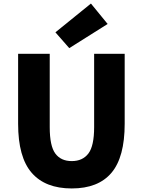

<svg xmlns="http://www.w3.org/2000/svg" viewBox="-20 -1047 803 1081"><path d="M82 -744H260V-331Q260 -225 291.5 -182.5Q323 -140 384 -140Q445 -140 477.5 -182.5Q510 -225 510 -331V-744H682V-350Q682 -162 607.5 -74Q533 14 384 14Q235 14 158.5 -74Q82 -162 82 -350ZM492 -1027 586 -912 370 -776 292 -865Z"/></svg>

Font: Kinto Sans Black
Style: Regular
Weight: 900
Designer: Authors: Ryoko NISHIZUKA  (kana & ideographs); Paul D. Hunt (Latin, Greek & Cyrillic); Wenlong ZHANG  (bopomofo); Sandol
Foundry: Adobe Systems Incorporated, ookami Inc.
Version: Version 0.001